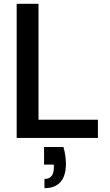

<svg xmlns="http://www.w3.org/2000/svg" viewBox="-20 -720 572 1002"><path d="M67 0V-700H181V-95H491V0ZM212 262V214Q261 214 261 154V139H210V47H311Q318 71 321 93.5Q324 116 324 135Q324 198 295.5 230Q267 262 212 262Z"/></svg>

Font: Rethink Sans SemiBold
Style: Regular
Weight: 600
Designer: The Rethink Sans project authors (Hans Thiessen). DM Sans designed by Colophon Foundry.
Foundry: Rethink Communications LLC
Version: Version 1.001